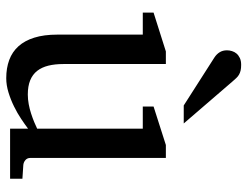

<svg xmlns="http://www.w3.org/2000/svg" viewBox="-108 -665 785 609"><g transform="rotate(90 284.5 -360.5)"><path d="M388.2 0V-57.1Q375.5 -47.4 357.2 -35.2Q338.9 -22.9 317.6 -12.5Q296.4 -2 273.2 5.1Q250 12.2 228 12.2Q195.8 12.2 170.2 2.7Q144.5 -6.8 126.7 -26.6Q108.9 -46.4 99.4 -76.9Q89.8 -107.4 89.8 -149.9V-420.9H20V-455.1L143.1 -494.1H183.1V-168.9Q183.1 -142.6 188.2 -121.6Q193.4 -100.6 204.8 -85.9Q216.3 -71.3 234.9 -63.7Q253.4 -56.2 279.8 -56.2Q294.9 -56.2 310.5 -59.1Q326.2 -62 340.3 -66.7Q354.5 -71.3 366.9 -76.4Q379.4 -81.5 388.2 -85.9V-420.9H317.9V-455.1L439.9 -494.1H481V-64Q481 -54.7 487.5 -48.8Q494.1 -43 502.9 -42L546.9 -39.1V0ZM314.5 -550.8 162.6 -647.9Q151.9 -654.8 145.8 -664.6Q139.6 -674.3 139.6 -688Q139.6 -695.8 142.1 -703.9Q144.5 -711.9 149.9 -718.3Q155.3 -724.6 164.1 -728.8Q172.9 -732.9 185.5 -732.9Q196.3 -732.9 203.6 -731.2Q210.9 -729.5 216.8 -726.1Q222.7 -722.7 227.5 -717.5Q232.4 -712.4 237.8 -706.1L371.6 -550.8Z"/></g></svg>

Font: Charis SIL Eur
Style: Regular
Weight: 400
Foundry: SIL International
Version: Version 5.000